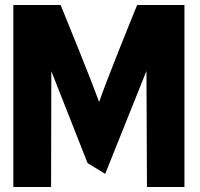

<svg xmlns="http://www.w3.org/2000/svg" viewBox="-20 -733 794 763"><path d="M374 -328C338 -426 252 -637 221 -713H33V10H183L184 -450L328 -85L398 -42L562 -451L564 10H713V-713H525C494 -637 409 -428 374 -328Z"/></svg>

Font: Bluebird
Style: SfBdNrw
Weight: 700
Designer: Jasper
Foundry: Cannot Into Space Fonts
Version: Version 0.98